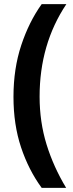

<svg xmlns="http://www.w3.org/2000/svg" viewBox="-20 -748 352 926"><path d="M45 -281Q45 -417 82.5 -530Q120 -643 181 -728H300Q171 -535 171 -282Q171 -160 204.5 -51.5Q238 57 299 158H181Q118 72 81.5 -37.5Q45 -147 45 -281Z"/></svg>

Font: Noto Sans Armenian ExtraCondensed
Style: Bold
Weight: 700
Width: 2
Designer: Monotype Design Team
Foundry: Monotype Imaging Inc.
Version: Version 2.008; ttfautohint (v1.8.4.7-5d5b)